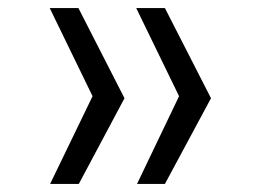

<svg xmlns="http://www.w3.org/2000/svg" viewBox="-20 -513 640 475"><path d="M423 -275 317 -493H388L502 -270L388 -58H319ZM209 -275 103 -493H174L288 -270L175 -58H104Z"/></svg>

Font: JuliaMono Light
Style: Regular
Weight: 300
Monospace: yes
Designer: cormullion
Foundry: corm
Version: Version 0.054; ttfautohint (v1.8.4)